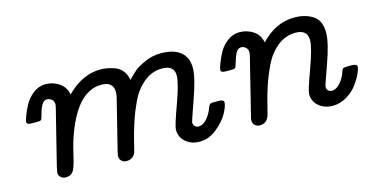

<svg xmlns="http://www.w3.org/2000/svg" viewBox="-57 -723 1879 973"><g transform="rotate(-15 882.5 -236.0)"><path d="M68.8 -317.9Q68.8 -324.7 77.4 -348.4Q85.9 -372.1 102.1 -402.1Q118.2 -432.1 147.5 -455.1Q176.8 -478 212.9 -478Q250 -478 282.5 -457Q314.9 -436 323.2 -395Q406.2 -478 500 -478Q516.1 -478 531.5 -475.6Q546.9 -473.1 571.5 -465.6Q596.2 -458 613 -437.5Q629.9 -417 634.8 -387.2Q659.7 -413.1 677.2 -428Q694.8 -442.9 734.4 -460.4Q773.9 -478 817.9 -478Q883.8 -478 919.9 -449.5Q956.1 -420.9 956.1 -363.8Q956.1 -314.9 918.5 -209Q880.9 -103 880.9 -97.2Q880.9 -85 888.9 -77.4Q897 -69.8 908.2 -69.8Q931.2 -69.8 952.1 -93.5Q973.1 -117.2 984.9 -151.9Q988.8 -161.6 993.4 -165.3Q998 -168.9 1008.8 -168.9H1039.1Q1065.9 -168.9 1065.9 -153.8Q1065.9 -135.7 1046.9 -99.9Q1027.8 -64 985.4 -29.1Q942.9 5.9 893.1 5.9Q850.1 5.9 821 -19Q792 -43.9 792 -84Q792 -103 829.6 -206.1Q867.2 -309.1 867.2 -348.1Q867.2 -401.9 804.2 -401.9Q803.7 -401.9 803.2 -401.9Q751.5 -401.9 708.7 -367.4Q666 -333 640.6 -279.5Q615.2 -226.1 598.6 -175Q582 -124 571 -78.1Q560.1 -32.2 557.1 -24.9Q543.9 4.9 509.8 4.9Q494.6 4.9 484.4 -4.6Q474.1 -14.2 474.1 -28.8Q474.1 -36.6 478 -53.2L542 -310.1Q547.9 -331.1 547.9 -347.2Q547.9 -401.9 485.8 -401.9Q485.4 -401.9 484.9 -401.9Q363.8 -401.9 290 -206.1Q276.9 -171.9 266.8 -133.5Q256.8 -95.2 252 -73Q247.1 -50.8 239.7 -31.5Q232.4 -12.2 221.2 -3.7Q210 4.9 190.9 4.9Q175.8 4.9 165.3 -4.6Q154.8 -14.2 154.8 -28.8Q154.8 -30.8 161.1 -61L231.9 -345.2Q235.8 -359.4 235.8 -367.2Q235.8 -383.3 224.4 -392.6Q212.9 -401.9 200.2 -401.9Q183.1 -401.9 172.1 -382.3Q161.1 -362.8 155 -338.4Q148.9 -314 146 -310.1Q142.1 -304.2 127.9 -304.2H95.2Q94.2 -304.2 93.3 -304.2Q68.8 -304.2 68.8 -317.9Z M1087.4 -317.9Q1087.4 -324.7 1095.9 -348.4Q1104.5 -372.1 1120.1 -402.1Q1135.7 -432.1 1165 -455.1Q1194.3 -478 1230.5 -478Q1267.6 -478 1300 -458Q1332.5 -438 1341.8 -395Q1419.9 -478 1517.6 -478Q1575.7 -478 1615.2 -451.9Q1654.8 -425.8 1654.8 -363.8Q1654.8 -309.6 1617.7 -206.8Q1580.6 -104 1580.6 -97.2Q1580.6 -85 1588.1 -77.4Q1595.7 -69.8 1607.4 -69.8Q1629.4 -69.8 1650.4 -92.5Q1671.4 -115.2 1683.6 -150.9Q1687.5 -164.1 1693.6 -166.5Q1699.7 -168.9 1722.7 -168.9H1735.4Q1764.2 -168.9 1764.6 -154.8Q1764.6 -142.6 1753.2 -117.7Q1741.7 -92.8 1721.2 -64.9Q1700.7 -37.1 1666 -16.1Q1631.3 4.9 1592.8 4.9Q1549.8 4.9 1520.3 -19.5Q1490.7 -43.9 1490.7 -84Q1490.7 -102.1 1528.6 -205.1Q1566.4 -308.1 1566.4 -347.2Q1566.4 -401.9 1503.4 -401.9Q1502.9 -401.9 1502.4 -401.9Q1450.7 -401.9 1408.2 -367.4Q1365.7 -333 1340.1 -279.5Q1314.5 -226.1 1298.1 -175.5Q1281.7 -125 1270.8 -79.1Q1259.8 -33.2 1256.3 -25.9Q1242.2 4.9 1209.5 4.9Q1194.3 4.9 1183.8 -4.6Q1173.3 -14.2 1173.3 -28.8Q1173.3 -40 1176.8 -49.8L1250.5 -347.2Q1253.4 -358.4 1253.4 -367.2Q1253.4 -383.3 1242.4 -392.6Q1231.4 -401.9 1218.8 -401.9Q1200.7 -401.9 1190.2 -380.9Q1179.7 -359.9 1173.1 -335.4Q1166.5 -311 1161.6 -307.1Q1157.7 -304.2 1142.6 -304.2H1112.8Q1111.8 -304.2 1111.3 -304.2Q1087.4 -304.2 1087.4 -317.9Z"/></g></svg>

Font: CMU Concrete
Style: BoldItalic
Weight: 700
Italic angle: -14.04°
Version: Version 0.7.0